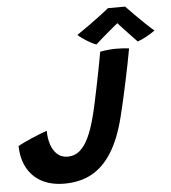

<svg xmlns="http://www.w3.org/2000/svg" viewBox="-58 -911 870 974"><g transform="rotate(-5 377.0 -424.0)"><path d="M231.5 9.5Q163.5 9.5 115.5 -16.5Q67.5 -42.5 42 -89.8Q16.5 -137 15.5 -201Q25.5 -207 44.5 -216Q63.5 -225 86.2 -234.8Q109 -244.5 130 -252.8Q151 -261 164.5 -265.5Q164.5 -227 175 -195.2Q185.5 -163.5 206.5 -144.5Q227.5 -125.5 259.5 -125.5Q294 -125.5 319.8 -146.8Q345.5 -168 365.2 -208.8Q385 -249.5 400.5 -308.5Q409 -339.5 418 -381.2Q427 -423 436 -467Q445 -511 452.5 -549.5Q460 -588 464.5 -613Q469 -638 469.5 -641.5Q487.5 -645 509.2 -647.2Q531 -649.5 550 -649.5Q570 -649.5 586 -648.5Q602 -647.5 617 -645.5Q611.5 -613.5 602.5 -568.8Q593.5 -524 583.2 -475.2Q573 -426.5 562.5 -381Q552 -335.5 543.5 -301.5Q516 -192 472.5 -123.2Q429 -54.5 369.2 -22.5Q309.5 9.5 231.5 9.5ZM615.5 -858.5Q634.5 -838 660.8 -811.8Q687 -785.5 712.2 -761.5Q737.5 -737.5 753.5 -724.5Q731 -708.5 707 -695.8Q683 -683 664 -676.5Q651.5 -689.5 636.2 -705.5Q621 -721.5 606 -737.5Q591 -753.5 579.5 -766Q568 -778.5 563.5 -784H576.5Q571.5 -780 557.5 -768.8Q543.5 -757.5 525.2 -742Q507 -726.5 488 -710.2Q469 -694 453.5 -679.5Q442 -683.5 424.5 -693Q407 -702.5 390 -714.2Q373 -726 361.5 -736Q391.5 -756 426.5 -781.2Q461.5 -806.5 489.8 -828Q518 -849.5 528 -858Q535.5 -858 552.8 -858Q570 -858 588 -858.2Q606 -858.5 615.5 -858.5Z"/></g></svg>

Font: Grandstander Thin SemiBold
Style: Italic
Weight: 600
Italic angle: -15°
Version: Version 1.200